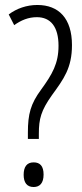

<svg xmlns="http://www.w3.org/2000/svg" viewBox="-20 -744 331 771"><path d="M92 -212V-186H136V-207C136 -267 145 -300 188 -361C236 -427 269 -471 269 -563C269 -670 216 -724 130 -724C87 -724 47 -710 15 -686L37 -643C65 -663 94 -675 128 -675C183 -675 215 -637 215 -560C215 -489 190 -446 145 -384C103 -327 92 -286 92 -212ZM75 -42C75 -11 88 7 115 7C140 7 155 -9 155 -43C155 -77 141 -92 115 -92C87 -92 75 -73 75 -42Z"/></svg>

Font: Noto Sans Arabic UI XCn Lt
Style: Regular
Weight: 300
Width: 2
Designer: Monotype Design Team, Nadine Chahine and Nizar Qandah
Foundry: Monotype Imaging Inc.
Version: Version 2.010